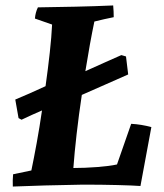

<svg xmlns="http://www.w3.org/2000/svg" viewBox="-20 -677 603 704"><path d="M27 7Q26 -16 28 -38L95 -52Q104 -95 114.5 -152.5Q125 -210 134 -272Q115 -264 96.5 -255.5Q78 -247 59 -238L48 -244L36 -312Q60 -322 88.5 -334.5Q117 -347 147 -361Q156 -425 162.5 -484Q169 -543 171 -587L108 -609Q110 -632 119 -650Q187 -651 257 -652.5Q327 -654 395 -657Q396 -646 396.5 -635Q397 -624 397 -614Q382 -611 361.5 -606.5Q341 -602 326 -598Q318 -560 309.5 -513Q301 -466 293 -416Q333 -434 367.5 -449.5Q402 -465 425 -475L442 -470L450 -404Q412 -387 368.5 -368Q325 -349 280 -329Q269 -256 261 -186Q253 -116 249 -61Q291 -61 336.5 -64.5Q382 -68 409 -74L461 -223Q498 -221 535 -211L495 5Q468 3 410 1.5Q352 0 284 0Q213 1 144.5 3Q76 5 27 7Z"/></svg>

Font: Labrada
Style: Bold Italic
Weight: 700
Italic angle: -7°
Designer: Mercedes Jáuregui
Foundry: Omnibus-Type Team
Version: Version 1.000; ttfautohint (v1.8.4.7-5d5b)